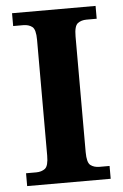

<svg xmlns="http://www.w3.org/2000/svg" viewBox="-52 -752 505 790"><g transform="rotate(-5 200.5 -357.0)"><path d="M28 0V-53H70Q92 -53 106.5 -64Q121 -75 121 -118V-596Q121 -639 106.5 -650Q92 -661 70 -661H28V-714H373V-661H331Q309 -661 294.5 -650Q280 -639 280 -596V-118Q280 -75 294.5 -64Q309 -53 331 -53H373V0Z"/></g></svg>

Font: Noto Serif Vithkuqi
Style: Bold
Weight: 700
Version: Version 1.005